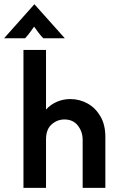

<svg xmlns="http://www.w3.org/2000/svg" viewBox="-62 -908 572 928"><path d="M51.4 0V-666.7H160.4V-378.5Q183.3 -403.5 213.5 -416.3Q243.8 -429.2 277.8 -429.2Q322.2 -429.2 360.8 -408Q399.3 -386.8 423.3 -345.8Q447.2 -304.9 447.2 -247.2V0H337.5V-232.6Q337.5 -270.8 314.6 -300.7Q291.7 -330.6 249.3 -330.6Q214.6 -330.6 187.5 -306.6Q160.4 -282.6 160.4 -234V0ZM-42.4 -722.9 104.2 -887.5 251.4 -722.9H147.2Q134.7 -736.1 124.7 -749.3Q114.6 -762.5 102.8 -779.2Q91 -762.5 81.3 -749.3Q71.5 -736.1 59 -722.9Z"/></svg>

Font: Afacad SemiBold
Style: Regular
Weight: 600
Designer: Kristian Moeller
Foundry: Dicotype
Version: Version 1.000